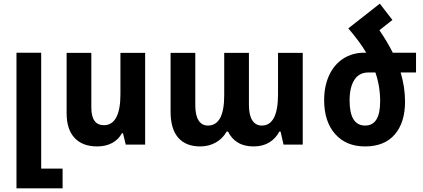

<svg xmlns="http://www.w3.org/2000/svg" viewBox="-20 -790 2311 1049"><path d="M70 -502H205V131H322V239H70Z M773 0H667L652 -62H646Q628 -28 593 -9Q558 10 511 10Q431 10 387.5 -36.5Q344 -83 344 -172V-501H479V-202Q479 -106 548 -106Q592 -106 615 -148.5Q638 -191 638 -275V-501H773Z M912 -179V-501H1047V-215Q1047 -160 1065 -132Q1083 -104 1116 -104Q1205 -104 1205 -269V-501H1340V-217Q1340 -161 1358.5 -132.5Q1377 -104 1410 -104Q1499 -104 1499 -275V-501H1634V0H1529L1513 -71H1506Q1487 -34 1451.5 -12Q1416 10 1365 10Q1314 10 1279 -11.5Q1244 -33 1226 -71H1218Q1198 -34 1160 -12Q1122 10 1074 10Q995 10 953.5 -38Q912 -86 912 -179Z M2253 -394H2169Q2193 -313 2193 -235Q2193 -121 2137 -55.5Q2081 10 1974 10Q1871 10 1811 -58Q1751 -126 1751 -243Q1751 -319 1778 -378Q1805 -437 1855 -469.5Q1905 -502 1970 -502H1981Q1945 -563 1883 -635L2055 -770L2124 -681L2053 -625Q2096 -562 2126 -502H2253ZM2031 -394H1992Q1942 -394 1916 -353.5Q1890 -313 1890 -241Q1890 -104 1975 -104Q2057 -104 2057 -236Q2057 -319 2031 -394Z"/></svg>

Font: Noto Sans Armenian SmBd Narrow
Style: Regular
Weight: 600
Width: 4
Designer: Monotype Design team
Foundry: Monotype Imaging Inc.
Version: Version 1.000